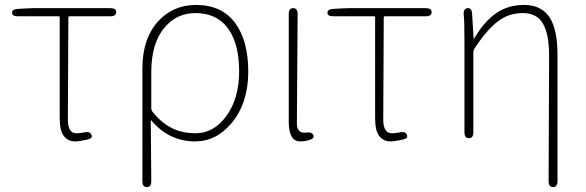

<svg xmlns="http://www.w3.org/2000/svg" viewBox="-20 -560 2374 778"><path d="M311 10Q298 13 284 13Q256 13 239 -8.5Q222 -30 222 -81V-489Q222 -494 217 -494H53Q29 -494 29 -508Q28 -522 52 -524L89 -526Q101 -527 114 -527H427Q451 -527 451 -511Q451 -494 427 -494H262Q257 -494 257 -489L255 -75Q255 -20 290 -20Q301 -20 312 -22L324 -24Q346 -28 351 -13Q357 1 332 6Z M575 198Q557 198 557 174V-283Q557 -404 622 -475Q683 -540 774 -540Q878 -540 932 -468Q986 -396 986 -269.5Q986 -143 919 -62Q857 13 770 13Q666 13 594 -71Q591 -75 591 -70L593 174Q593 198 575 198ZM772 -20Q847 -20 898 -91Q949 -162 949 -270Q949 -378 908 -439Q862 -507 772 -507Q697 -507 648 -450Q593 -386 593 -268V-122Q593 -113 599 -106Q636 -59 685 -37Q723 -20 772 -20Z M1224 10Q1211 13 1197 13Q1150 13 1150 -66V-503Q1150 -527 1168 -527Q1186 -527 1186 -503L1183 -59Q1183 -40 1192 -30Q1201 -20 1222 -23Q1244 -26 1250 -12Q1255 2 1231 8Z M1589 10Q1576 13 1562 13Q1534 13 1517 -8.5Q1500 -30 1500 -81V-489Q1500 -494 1495 -494H1331Q1307 -494 1307 -508Q1306 -522 1330 -524L1367 -526Q1379 -527 1392 -527H1705Q1729 -527 1729 -511Q1729 -494 1705 -494H1540Q1535 -494 1535 -489L1533 -75Q1533 -20 1568 -20Q1579 -20 1590 -22L1602 -24Q1624 -28 1629 -13Q1635 1 1610 6Z M2221 198Q2203 198 2203 174L2205 -334Q2205 -422 2180 -464.5Q2155 -507 2099 -507Q2043 -507 2001 -476Q1955 -443 1903 -364Q1898 -356 1898 -347V-24Q1898 0 1880 0Q1862 0 1862 -24V-396Q1862 -474 1859 -501Q1857 -525 1875 -527Q1892 -528 1893 -504L1899 -406Q1899 -401 1902 -405Q1944 -476 1994 -509Q2041 -540 2103 -540Q2173 -540 2206 -491Q2239 -442 2239 -339V174Q2239 198 2221 198Z"/></svg>

Font: Resource Han Rounded JP ExtraLight
Style: Regular
Weight: 250
Designer: Cyano Hao (round all glyphs); Ryoko NISHIZUKA 西塚涼子 (kana, bopomofo & ideographs); Paul D. Hunt (Latin, Greek & Cyrillic)
Foundry: Cyano Hao
Version: 0.990